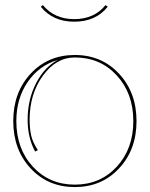

<svg xmlns="http://www.w3.org/2000/svg" viewBox="-20 -741 595 763"><path d="M274.9 -665Q354.5 -665 399.4 -720.7L408.2 -714.4Q360.8 -654.8 274.9 -654.8Q189.9 -654.8 142.1 -714.4L150.4 -720.7Q196.3 -665 274.9 -665ZM32.7 -259.8Q32.7 -374 101.8 -448.2Q170.9 -522.5 277.3 -522.5Q383.8 -522.5 453.1 -448Q522.5 -373.5 522.5 -259.8Q522.5 -146 453.1 -71.8Q383.8 2.4 277.3 2.4Q170.9 2.4 101.8 -71.8Q32.7 -146 32.7 -259.8ZM277.3 -512.7Q203.1 -512.7 150.4 -440.2Q97.7 -367.7 97.7 -265.1Q97.7 -230.5 104 -202.1Q109.9 -175.8 130.4 -144.5L119.6 -138.7Q89.8 -193.8 89.8 -265.1Q89.8 -345.2 123.3 -410.2Q156.7 -475.1 210 -502.9Q135.3 -481 90.1 -415.3Q44.9 -349.6 44.9 -259.8Q44.9 -149.9 110.6 -78.6Q176.3 -7.3 277.3 -7.3Q378.4 -7.3 444.1 -78.6Q509.8 -149.9 509.8 -259.8Q509.8 -369.6 444.1 -441.2Q378.4 -512.7 277.3 -512.7Z"/></svg>

Font: ZnikomitNo25
Style: Regular
Weight: 100
Designer: gluk
Foundry: gluk
Version: Version 0.56